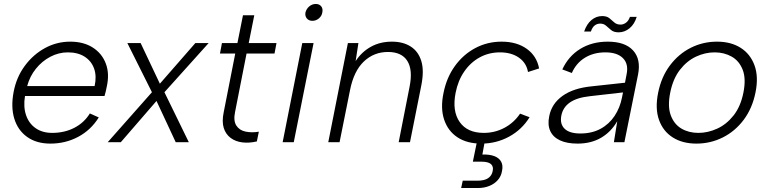

<svg xmlns="http://www.w3.org/2000/svg" viewBox="-20 -717 3877 968"><path d="M234 7Q164 7 117 -26.5Q70 -60 52 -119Q34 -178 49 -255Q63 -328 105 -385Q147 -442 206.5 -474.5Q266 -507 334 -507Q401 -507 447.5 -477.5Q494 -448 513.5 -396.5Q533 -345 518 -279Q516 -269 513.5 -257.5Q511 -246 507 -233H106Q97 -178 111.5 -136Q126 -94 160 -70.5Q194 -47 243 -47Q305 -47 354.5 -72.5Q404 -98 433 -145L478 -125Q438 -61 374 -27Q310 7 234 7ZM457 -283Q468 -333 454.5 -371Q441 -409 407 -431Q373 -453 322 -453Q276 -453 234 -431Q192 -409 161 -370.5Q130 -332 117 -283Z M622 -500H689L786 -295L965 -500H1032L809 -252L932 0H866L769 -208L589 0H523L746 -252Z M1177 -500 1205 -640H1262L1234 -500H1374L1364 -447H1223L1165 -152Q1156 -108 1171.5 -84Q1187 -60 1218 -53.5Q1249 -47 1285 -53L1275 -4Q1237 5 1202.5 1Q1168 -3 1143 -21.5Q1118 -40 1108 -72Q1098 -104 1108 -152L1166 -447H1089L1099 -500Z M1504 -500H1561L1461 0H1405ZM1555 -612Q1537 -612 1527 -624Q1517 -636 1520 -654Q1525 -673 1539.5 -685Q1554 -697 1572 -697Q1590 -697 1599.5 -685Q1609 -673 1605 -654Q1602 -636 1587.5 -624Q1573 -612 1555 -612Z M1734 -500H1787L1773 -409Q1803 -455 1849.5 -481Q1896 -507 1956 -507Q2012 -507 2050.5 -482.5Q2089 -458 2104 -409.5Q2119 -361 2104 -286L2047 0H1990L2045 -280Q2062 -365 2033.5 -410Q2005 -455 1936 -455Q1865 -455 1814.5 -407Q1764 -359 1745 -264L1692 0H1635Z M2407 7Q2334 7 2286 -25Q2238 -57 2219 -114.5Q2200 -172 2216 -248Q2231 -325 2273 -383.5Q2315 -442 2376 -474.5Q2437 -507 2509 -507Q2585 -507 2635.5 -471Q2686 -435 2698 -372L2642 -354Q2634 -400 2596 -426.5Q2558 -453 2501 -453Q2445 -453 2399 -428Q2353 -403 2321 -357Q2289 -311 2277 -249Q2259 -157 2297.5 -102Q2336 -47 2419 -47Q2475 -47 2523 -72.5Q2571 -98 2602 -144L2650 -126Q2611 -63 2546.5 -28Q2482 7 2407 7ZM2412 62Q2448 61 2472 70Q2496 79 2506.5 98Q2517 117 2511 145Q2507 171 2490 190.5Q2473 210 2447 220.5Q2421 231 2389 231H2305L2313 194H2386Q2423 194 2441.5 181Q2460 168 2464 145Q2469 123 2455.5 110.5Q2442 98 2405 98H2364L2386 -9H2425Z M3075 0 3092 -106Q3061 -52 3010.5 -22.5Q2960 7 2892 7Q2838 7 2803 -9.5Q2768 -26 2754 -57Q2740 -88 2749 -131Q2761 -194 2816 -233.5Q2871 -273 2965 -282L3131 -300L3139 -342Q3150 -394 3121 -423.5Q3092 -453 3032 -453Q2973 -453 2929 -426Q2885 -399 2863 -349L2815 -367Q2846 -434 2905.5 -470.5Q2965 -507 3044 -507Q3131 -507 3171.5 -463Q3212 -419 3197 -342L3128 0ZM3121 -251 2954 -232Q2889 -225 2853.5 -200.5Q2818 -176 2810 -134Q2802 -92 2826.5 -68Q2851 -44 2906 -44Q2964 -44 3007.5 -67.5Q3051 -91 3078.5 -132.5Q3106 -174 3116 -226ZM2925 -558Q2938 -596 2962 -616Q2986 -636 3016 -636Q3039 -636 3052 -625.5Q3065 -615 3077 -604Q3089 -593 3109 -593Q3123 -593 3136 -602.5Q3149 -612 3156 -632H3190Q3179 -595 3154 -574.5Q3129 -554 3099 -554Q3075 -554 3061.5 -565Q3048 -576 3036 -587Q3024 -598 3006 -598Q2990 -598 2978 -588.5Q2966 -579 2959 -558Z M3491 7Q3421 7 3372 -24Q3323 -55 3302.5 -112.5Q3282 -170 3298 -249Q3314 -329 3357.5 -387Q3401 -445 3462.5 -476Q3524 -507 3595 -507Q3665 -507 3714 -476Q3763 -445 3784 -387.5Q3805 -330 3789 -251Q3773 -171 3729.5 -113Q3686 -55 3624 -24Q3562 7 3491 7ZM3501 -47Q3549 -47 3596 -68.5Q3643 -90 3678.5 -135Q3714 -180 3728 -250Q3742 -320 3724.5 -365Q3707 -410 3669 -431.5Q3631 -453 3583 -453Q3535 -453 3489 -431.5Q3443 -410 3408 -365Q3373 -320 3359 -250Q3345 -180 3362 -135Q3379 -90 3416 -68.5Q3453 -47 3501 -47Z"/></svg>

Font: Albert Sans Light
Style: Italic
Weight: 300
Italic angle: -11.25°
Designer: Andreas Rasmussen
Foundry: a.Foundry
Version: Version 1.025